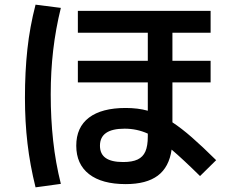

<svg xmlns="http://www.w3.org/2000/svg" viewBox="-20 -761 978 815"><path d="M303.7 -142.6Q303.7 -220.7 357.7 -261.7Q411.6 -302.7 513.7 -302.7Q565.4 -302.7 607.4 -291V-411.1H310.5V-502.9H607.4V-622.1H310.5V-714.8H874V-622.1H711.9V-502.9H874V-411.1H711.9V-241.7Q750 -216.8 794.7 -177.7Q839.4 -138.7 897.5 -81.1L829.1 -13.7Q756.3 -85.4 708.5 -126Q697.8 -51.3 649.7 -15.4Q601.6 20.5 513.7 20.5Q412.6 20.5 358.2 -21.7Q303.7 -64 303.7 -142.6ZM85.9 -345.7Q85.9 -457 96.2 -551.8Q106.4 -646.5 130.9 -741.2L238.3 -727.5Q216.3 -638.2 205.8 -548.1Q195.3 -458 195.3 -360.4Q195.3 -257.3 205.6 -163.8Q215.8 -70.3 238.3 19.5L130.9 34.2Q107.4 -60.1 96.7 -151.9Q85.9 -243.7 85.9 -345.7ZM502.9 -73.2Q541.5 -73.2 564.2 -84Q586.9 -94.7 597.2 -118.2Q607.4 -141.6 607.4 -181.6V-193.8Q561.5 -214.8 508.8 -214.8Q404.3 -214.8 404.3 -142.6Q404.3 -107.4 428.7 -90.3Q453.1 -73.2 502.9 -73.2Z"/></svg>

Font: Pretendard JP SemiBold
Style: Regular
Weight: 600
Designer: Base glyphs from Inter by Rasmus Andersson; Hangeul glyphs from Noto Sans CJK(Source Han Sans) by Jang Soo-young and Kan
Foundry: Kil Hyung-jin
Version: Version 1.309